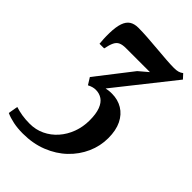

<svg xmlns="http://www.w3.org/2000/svg" viewBox="-265 -648 984 984"><g transform="rotate(45 227.0 -156.0)"><path d="M97.5 245.5Q59.5 245.5 28 239Q-3.5 232.5 -27.5 221.5L-18.5 169Q4.5 176.5 30.5 180.8Q56.5 185 87.5 185Q131 185 168.2 167.2Q205.5 149.5 233.5 117.8Q261.5 86 277 44.2Q292.5 2.5 292.5 -45Q292.5 -92 281.2 -121.5Q270 -151 250 -164.5Q230 -178 204 -178Q193 -178 181.8 -174.8Q170.5 -171.5 159 -165.5L136 -202.5L286 -395.5L336 -438Q315.5 -438 293.2 -438Q271 -438 248.5 -438Q226 -438 203.8 -438Q181.5 -438 161.5 -438Q137 -438 122.2 -431.2Q107.5 -424.5 99 -407.2Q90.5 -390 84 -358H50.5Q49 -370.5 48 -390.5Q47 -410.5 47.5 -433Q48.5 -478.5 58 -505.8Q67.5 -533 86 -545Q104.5 -557 133.5 -557Q162.5 -557 200 -554.5Q237.5 -552 276.5 -548.5Q315.5 -545 350.2 -542.5Q385 -540 408 -540Q426 -540 438 -543.5Q450 -547 460 -555L482.5 -530.5L234.5 -218Q242.5 -220 252.5 -221.2Q262.5 -222.5 276.5 -222.5Q319.5 -222.5 353 -202.2Q386.5 -182 405.5 -143.2Q424.5 -104.5 424.5 -48Q424.5 9.5 401 62.2Q377.5 115 334.5 156.2Q291.5 197.5 231.2 221.5Q171 245.5 97.5 245.5Z"/></g></svg>

Font: Merriweather 48pt
Style: Bold Italic
Weight: 700
Italic angle: -7.8°
Version: Version 2.101